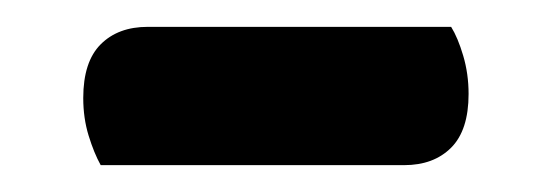

<svg xmlns="http://www.w3.org/2000/svg" viewBox="-20 -329 411 143"><path d="M55 -206Q50 -215 46 -228Q42 -241 42 -256Q42 -283 55 -296Q68 -309 90 -309H316Q321 -301 325 -287.5Q329 -274 329 -259Q329 -232 316 -219Q303 -206 281 -206Z"/></svg>

Font: Baloo Paaji 2 SemiBold
Style: Regular
Weight: 600
Designer: Shuchita Grover, Noopur Datye and Ek Type
Foundry: Ek Type
Version: Version 1.640;hotconv 1.0.111;makeotfexe 2.5.65597; ttfautoh